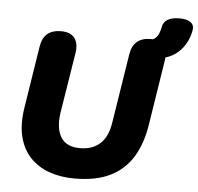

<svg xmlns="http://www.w3.org/2000/svg" viewBox="-57 -887 986 956"><g transform="rotate(5 436.5 -409.0)"><path d="M349 11Q281 11 224 -9Q167 -29 128 -70Q89 -111 73.5 -173Q58 -235 71 -318L120 -629Q127 -672 152 -693Q177 -714 220 -714Q266 -714 287 -688Q308 -662 301 -613L252 -308Q241 -230 268.5 -186Q296 -142 364 -142Q426 -142 464 -176.5Q502 -211 513 -281L568 -629Q575 -672 600 -693Q625 -714 668 -714Q713 -714 733.5 -688Q754 -662 747 -614L696 -290Q681 -193 640 -126Q599 -59 528 -24Q457 11 349 11ZM726 -624 625 -690 627 -705Q654 -705 672 -711Q690 -717 700.5 -732.5Q711 -748 717 -777Q721 -803 742.5 -816Q764 -829 802 -829Q839 -829 857.5 -815.5Q876 -802 872 -777Q865 -736 845 -703.5Q825 -671 795 -650.5Q765 -630 726 -624Z"/></g></svg>

Font: Nunito ExtraLight Black
Style: Italic
Weight: 900
Italic angle: -9°
Version: Version 3.602